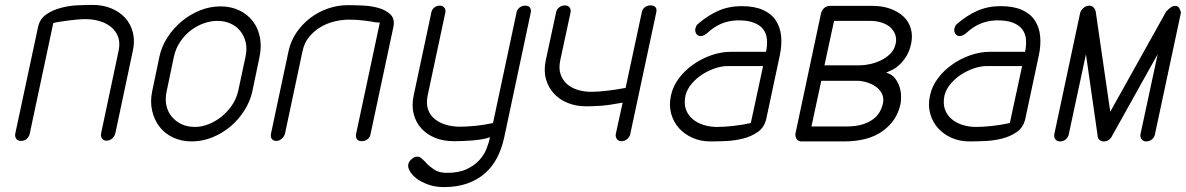

<svg xmlns="http://www.w3.org/2000/svg" viewBox="-20 -576 4830 782"><path d="M101 -31Q99 -20 89.5 -11Q80 -2 66 -2Q52 -2 46 -11Q40 -20 42 -31L135 -466Q142 -499 168 -517Q194 -535 228 -544Q262 -553 297 -554.5Q332 -556 358 -556Q399 -556 433 -542Q467 -528 489.5 -503.5Q512 -479 521 -444.5Q530 -410 521 -369L450 -34Q447 -21 437 -12Q427 -3 413 -3Q402 -3 395.5 -12Q389 -21 392 -34L463 -369Q470 -402 461 -426Q452 -450 432.5 -466Q413 -482 385.5 -490Q358 -498 329 -498Q314 -498 295.5 -496.5Q277 -495 258.5 -492.5Q240 -490 223.5 -487.5Q207 -485 197 -482Z M629 -344Q638 -387 662.5 -424.5Q687 -462 721 -490Q755 -518 795.5 -534Q836 -550 878 -550Q920 -550 954 -534Q988 -518 1009.5 -490Q1031 -462 1038.5 -424.5Q1046 -387 1037 -344L1008 -205Q999 -163 975 -125.5Q951 -88 917.5 -60Q884 -32 843.5 -16Q803 0 761 0Q719 0 685 -16Q651 -32 629.5 -60Q608 -88 599.5 -125.5Q591 -163 600 -205ZM659 -205Q652 -174 657.5 -147.5Q663 -121 679 -101.5Q695 -82 719 -70.5Q743 -59 774 -59Q802 -59 830.5 -70.5Q859 -82 883 -101.5Q907 -121 925 -147.5Q943 -174 950 -205L980 -345Q987 -378 980.5 -404.5Q974 -431 958 -450.5Q942 -470 918 -480.5Q894 -491 866 -491Q837 -491 808.5 -480.5Q780 -470 755.5 -451Q731 -432 713 -404.5Q695 -377 688 -344Z M1527 -484Q1525 -484 1519.5 -484.5Q1514 -485 1510 -485Q1491 -489 1461 -492.5Q1431 -496 1402 -496Q1372 -496 1341.5 -488.5Q1311 -481 1284.5 -465Q1258 -449 1238.5 -425Q1219 -401 1212 -367L1141 -33Q1138 -20 1127.5 -11Q1117 -2 1106 -2Q1092 -2 1086.5 -11Q1081 -20 1084 -33L1155 -367Q1164 -409 1187.5 -443.5Q1211 -478 1244 -503Q1277 -528 1316.5 -541.5Q1356 -555 1397 -555Q1422 -555 1457 -553.5Q1492 -552 1522 -543.5Q1552 -535 1570.5 -517Q1589 -499 1582 -465L1489 -29Q1487 -17 1477 -9Q1467 -1 1453 -1Q1440 -1 1434 -9Q1428 -17 1430 -29Z M2034 -18Q2024 29 2004.5 66.5Q1985 104 1954.5 130.5Q1924 157 1882.5 171.5Q1841 186 1788 186Q1753 186 1725 176Q1697 166 1678 152Q1659 138 1649.5 121.5Q1640 105 1643 93Q1645 82 1656.5 72Q1668 62 1679 62Q1690 62 1697.5 69.5Q1705 77 1715 86H1714Q1728 101 1748 114.5Q1768 128 1800 128Q1848 128 1879.5 113.5Q1911 99 1931 77.5Q1951 56 1961 31Q1971 6 1976 -17Q1959 -11 1938.5 -8Q1918 -5 1897.5 -3.5Q1877 -2 1860 -1.5Q1843 -1 1834 -1H1827Q1786 -1 1752.5 -14.5Q1719 -28 1696.5 -52.5Q1674 -77 1665 -111.5Q1656 -146 1665 -188L1737 -526Q1739 -537 1748.5 -545Q1758 -553 1772 -553Q1783 -553 1789.5 -545Q1796 -537 1794 -526L1722 -188Q1715 -154 1723.5 -130Q1732 -106 1751.5 -90.5Q1771 -75 1797.5 -67.5Q1824 -60 1853 -60Q1881 -60 1917 -63.5Q1953 -67 1988 -75L2084 -526Q2086 -537 2096 -545Q2106 -553 2119 -553Q2133 -553 2138.5 -545Q2144 -537 2142 -526Z M2547 -30Q2545 -19 2535 -10Q2525 -1 2511 -1Q2499 -1 2492.5 -10Q2486 -19 2488 -30L2516 -158Q2458 -147 2424.5 -145Q2391 -143 2367 -143Q2327 -143 2293 -156.5Q2259 -170 2236 -195Q2213 -220 2203.5 -254.5Q2194 -289 2203 -331L2245 -526Q2247 -538 2257.5 -546Q2268 -554 2281 -554Q2293 -554 2299.5 -546Q2306 -538 2304 -526L2262 -331Q2255 -298 2263 -274Q2271 -250 2289 -234Q2307 -218 2333 -210Q2359 -202 2388 -202Q2415 -202 2453 -206.5Q2491 -211 2528 -218L2594 -526Q2597 -540 2607 -547Q2617 -554 2629 -554Q2643 -554 2649.5 -547Q2656 -540 2653 -526Z M3100 -365Q3106 -393 3103.5 -417Q3101 -441 3087.5 -458Q3074 -475 3048 -484.5Q3022 -494 2980 -493Q2944 -491 2915.5 -478.5Q2887 -466 2859 -440Q2853 -435 2846 -432Q2839 -429 2834 -429Q2822 -429 2816 -438.5Q2810 -448 2812 -459Q2815 -471 2820 -476Q2862 -513 2905.5 -532Q2949 -551 3000 -551Q3053 -551 3087.5 -535.5Q3122 -520 3140 -492.5Q3158 -465 3161.5 -428.5Q3165 -392 3156 -350L3101 -92Q3093 -57 3066.5 -38.5Q3040 -20 3006 -11.5Q2972 -3 2936 -1.5Q2900 0 2873 0Q2834 0 2801 -14.5Q2768 -29 2745.5 -54Q2723 -79 2713.5 -113.5Q2704 -148 2713 -188Q2721 -225 2745 -257Q2769 -289 2803 -313Q2837 -337 2877 -351Q2917 -365 2957 -365ZM3088 -307H2945Q2920 -307 2893 -298Q2866 -289 2841.5 -273.5Q2817 -258 2798 -236Q2779 -214 2772 -188Q2765 -155 2773.5 -131Q2782 -107 2801 -91Q2820 -75 2846 -67Q2872 -59 2900 -59Q2928 -59 2965.5 -63Q3003 -67 3038 -75Z M3324 -522Q3327 -534 3336.5 -543Q3346 -552 3360 -552H3534Q3574 -552 3606 -540.5Q3638 -529 3659.5 -509Q3681 -489 3689.5 -460.5Q3698 -432 3691 -398Q3684 -366 3670 -344.5Q3656 -323 3640.5 -309.5Q3625 -296 3611 -290L3589 -280Q3612 -274 3625 -257.5Q3638 -241 3644 -221.5Q3650 -202 3650 -183Q3650 -164 3648 -154Q3634 -85 3575.5 -42.5Q3517 0 3417 0H3242Q3230 -1 3224 -11Q3218 -21 3220 -33ZM3325 -247 3285 -61H3430Q3466 -61 3492 -69Q3518 -77 3535.5 -90Q3553 -103 3562.5 -119.5Q3572 -136 3576 -154Q3581 -177 3572 -194.5Q3563 -212 3546.5 -223.5Q3530 -235 3509 -241Q3488 -247 3470 -247ZM3483 -310Q3501 -310 3524 -315Q3547 -320 3568.5 -330.5Q3590 -341 3606.5 -357.5Q3623 -374 3628 -398Q3632 -416 3627 -432.5Q3622 -449 3609 -462Q3596 -475 3574 -483Q3552 -491 3522 -491H3377L3338 -310Z M4155 -365Q4161 -393 4158.5 -417Q4156 -441 4142.5 -458Q4129 -475 4103 -484.5Q4077 -494 4035 -493Q3999 -491 3970.5 -478.5Q3942 -466 3914 -440Q3908 -435 3901 -432Q3894 -429 3889 -429Q3877 -429 3871 -438.5Q3865 -448 3867 -459Q3870 -471 3875 -476Q3917 -513 3960.5 -532Q4004 -551 4055 -551Q4108 -551 4142.5 -535.5Q4177 -520 4195 -492.5Q4213 -465 4216.5 -428.5Q4220 -392 4211 -350L4156 -92Q4148 -57 4121.5 -38.5Q4095 -20 4061 -11.5Q4027 -3 3991 -1.5Q3955 0 3928 0Q3889 0 3856 -14.5Q3823 -29 3800.5 -54Q3778 -79 3768.5 -113.5Q3759 -148 3768 -188Q3776 -225 3800 -257Q3824 -289 3858 -313Q3892 -337 3932 -351Q3972 -365 4012 -365ZM4143 -307H4000Q3975 -307 3948 -298Q3921 -289 3896.5 -273.5Q3872 -258 3853 -236Q3834 -214 3827 -188Q3820 -155 3828.5 -131Q3837 -107 3856 -91Q3875 -75 3901 -67Q3927 -59 3955 -59Q3983 -59 4020.5 -63Q4058 -67 4093 -75Z M4379 -522Q4381 -533 4392 -543Q4403 -553 4417 -553Q4425 -553 4432 -547.5Q4439 -542 4441 -533L4442 -534L4502 -121L4732 -533V-531Q4739 -539 4748 -545.5Q4757 -552 4765 -552Q4778 -552 4783 -543Q4788 -534 4790 -525L4684 -29Q4682 -17 4672 -8.5Q4662 0 4648 0Q4637 0 4630 -8.5Q4623 -17 4625 -29L4695 -355L4508 -20L4509 -21Q4497 0 4475 0Q4466 0 4459 -5.5Q4452 -11 4451 -20L4403 -355L4333 -29Q4331 -17 4321 -8.5Q4311 0 4298 0Q4285 0 4278.5 -8.5Q4272 -17 4274 -29Z"/></svg>

Font: VDS
Style: Thin Italic
Weight: 100
Width: 0
Designer: artmaker
Foundry: artmaker
Version: Version 1.000 2012 initial release